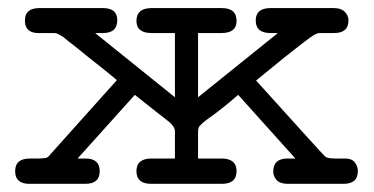

<svg xmlns="http://www.w3.org/2000/svg" viewBox="-20 -450 915 470"><path d="M53.2 -62H75.2Q81.1 -62 84.5 -62.5Q87.9 -63 90.3 -63Q92.8 -63 95 -64.5Q97.2 -65.9 98.1 -66.4Q99.1 -66.9 101.6 -70.1Q104 -73.2 106 -75.2L266.1 -253.9Q247.1 -270 227.5 -285.4Q208 -300.8 196 -310.3Q184.1 -319.8 172.6 -329.3Q161.1 -338.9 154.1 -344Q147 -349.1 140.9 -354.5Q134.8 -359.9 130.9 -361.8Q127 -363.8 123.5 -366Q120.1 -368.2 116.5 -368.7Q112.8 -369.1 110.8 -369.1Q108.9 -369.1 104 -369.1H74.2Q41 -369.1 41 -399.9Q41 -429.7 75.2 -430.2H231.9Q267.1 -430.2 267.1 -400.9Q267.1 -368.7 231 -369.1H212.9L408.2 -211.9V-369.1H351.1Q314 -369.1 314 -398.9Q314 -429.7 350.1 -430.2H522.9Q559.1 -430.2 559.1 -398.9Q559.1 -369.1 522 -369.1H464.8V-211.9L660.2 -369.1H642.1Q606 -369.1 606 -399.9Q606 -429.7 641.1 -430.2H797.9Q814.9 -430.2 824 -421.1Q833 -412.1 833 -399.9Q833 -369.1 797.9 -369.1H762.2Q754.4 -369.1 739.7 -358.6Q725.1 -348.1 675.8 -309.1Q634.8 -275.9 606.9 -252.9Q772 -69.8 775.9 -66.9Q781.7 -62 798.8 -62H824.2Q841.3 -62 848.6 -52.5Q856 -43 856 -30.8Q856 0 820.8 0H684.1Q666 0 657.5 -9Q648.9 -18.1 648.9 -29.8Q648.9 -62 684.1 -62H703.1L563 -217.8Q541 -198.7 521.5 -183.3Q502 -168 492.9 -161.9Q483.9 -155.8 476.6 -149.4Q469.2 -143.1 467 -138.9Q464.8 -134.8 464.8 -127.9V-62H522Q559.1 -62 559.1 -31Q559.1 0 522.9 0H350.1Q314 0 314 -31Q314 -62 351.1 -62H408.2V-127.9V-128.9Q408.2 -138.7 396 -149.9Q389.2 -155.8 361.8 -176.8Q332 -200.7 310.1 -217.8L169.9 -62H189Q224.1 -62 224.1 -31Q224.1 0 189 0H51.8Q17.1 0 17.1 -31Q17.1 -62 53.2 -62Z"/></svg>

Font: CMU Typewriter Text Variable Width
Style: Medium
Weight: 500
Version: Version 0.7.0